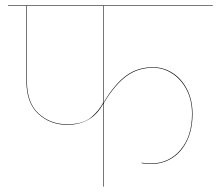

<svg xmlns="http://www.w3.org/2000/svg" viewBox="-20 -700 818 720"><path d="M370 -678V-318Q411 -386 454 -417Q497 -448 554 -448Q593 -448 627 -426.5Q661 -405 681.5 -365Q702 -325 702 -273Q702 -216 682 -173.5Q662 -131 626.5 -108Q591 -85 546 -85Q526 -85 511 -88V-90Q526 -87 546 -87Q613 -87 656.5 -137.5Q700 -188 700 -273Q700 -325 679.5 -364Q659 -403 625.5 -424.5Q592 -446 554 -446Q498 -446 455 -415Q412 -384 370 -315V0H368V-313Q326 -232 232 -232Q168 -232 123.5 -273Q79 -314 79 -396V-678H10V-680H778V-678ZM368 -678H81V-396Q81 -314 125 -274Q169 -234 232 -234Q290 -234 320.5 -259Q351 -284 368 -317Z"/></svg>

Font: FiraGO Two
Style: Regular
Weight: 100
Designer: bBox Type
Foundry: bBox Type GmbH
Version: Version 1.001